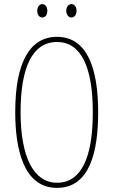

<svg xmlns="http://www.w3.org/2000/svg" viewBox="-20 -903 551 933"><path d="M161 -850C161 -833 170 -818 186 -818C200 -818 210 -831 210 -850C210 -869 200 -883 186 -883C170 -883 161 -867 161 -850ZM302 -851C302 -833 312 -818 327 -818C342 -818 352 -832 352 -851C352 -870 341 -883 327 -883C312 -883 302 -868 302 -851ZM457 -358C457 -570 404 -724 257 -724C126 -724 54 -602 54 -358C54 -173 97 10 257 10C416 10 457 -165 457 -358ZM80 -358C80 -574 137 -699 257 -699C374 -699 431 -577 431 -358C431 -135 374 -15 257 -15C143 -15 80 -141 80 -358Z"/></svg>

Font: Noto Sans Gurmukhi UI ExtraCondensed Thin
Style: Regular
Weight: 100
Width: 2
Designer: Jelle Bosma - Monotype Design Team
Foundry: Monotype Imaging Inc.
Version: Version 2.004